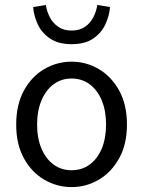

<svg xmlns="http://www.w3.org/2000/svg" viewBox="-20 -749 582 781"><path d="M271.2 12Q211.6 12 160.1 -18.1Q108.7 -48.1 77.3 -105Q45.9 -161.9 45.9 -242.4Q45.9 -323.5 77.3 -380.8Q108.7 -438 160.1 -468Q211.6 -498.1 271.2 -498.1Q330.7 -498.1 381.9 -468Q433 -438 464.7 -380.8Q496.4 -323.5 496.4 -242.4Q496.4 -161.9 464.7 -105Q433 -48.1 381.9 -18.1Q330.7 12 271.2 12ZM271.2 -56.5Q313 -56.5 344.8 -79.7Q376.6 -102.9 394 -144.8Q411.4 -186.7 411.4 -242.4Q411.4 -298.1 394 -340.3Q376.6 -382.6 344.8 -406.1Q313 -429.6 271.2 -429.6Q229.4 -429.6 197.9 -406.1Q166.4 -382.6 148.6 -340.3Q130.9 -298.1 130.9 -242.4Q130.9 -186.7 148.6 -144.8Q166.4 -102.9 197.9 -79.7Q229.4 -56.5 271.2 -56.5ZM271.2 -569.3Q218.2 -569.3 184.4 -591.7Q150.7 -614.1 134.2 -648.8Q117.7 -683.5 114.8 -720.4L166.6 -728.8Q170.2 -703.1 182.6 -679.2Q194.9 -655.3 216.9 -640Q238.9 -624.7 271.2 -624.7Q304 -624.7 325.9 -640Q347.7 -655.3 359.9 -679.2Q372.1 -703.1 375.7 -728.8L427.5 -720.4Q424.6 -683.5 408.1 -648.8Q391.6 -614.1 358.4 -591.7Q325.1 -569.3 271.2 -569.3Z"/></svg>

Font: Source Sans 3 VF
Style: Regular
Weight: 200
Designer: Paul D. Hunt
Foundry: Adobe
Version: Version 3.046;hotconv 1.0.118;makeotfexe 2.5.65603